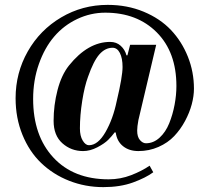

<svg xmlns="http://www.w3.org/2000/svg" viewBox="-20 -750 860 788"><path d="M44 -347C44 -293 53.3 -243 72 -197C90.7 -151 116.3 -112.3 149 -81C181.7 -49.7 220 -25.3 264 -8C308 9.3 354.7 18 404 18C450 18 490.5 11.7 525.5 -1C560.5 -13.7 588.3 -27.7 609 -43L594 -70C572.7 -55.3 547.3 -42.3 518 -31C488.7 -19.7 458 -14 426 -14C330 -14 254.3 -43.8 199 -103.5C143.7 -163.2 116 -243.3 116 -344C116 -394.7 123.8 -442.3 139.5 -487C155.2 -531.7 176.2 -569.3 202.5 -600C228.8 -630.7 260.3 -654.7 297 -672C333.7 -689.3 372 -698 412 -698C499.3 -698 569.8 -671 623.5 -617C677.2 -563 704 -489.7 704 -397C704 -372.3 701.5 -346.7 696.5 -320C691.5 -293.3 684.2 -268 674.5 -244C664.8 -220 651.7 -200.3 635 -185C618.3 -169.7 599.7 -162 579 -162C570.3 -162 562.2 -166.3 554.5 -175C546.8 -183.7 543 -196.7 543 -214C543 -224.7 544.7 -239 548 -257L621 -566H514L503 -523H499C495 -538.3 487.2 -551.3 475.5 -562C463.8 -572.7 449.3 -578 432 -578C371.3 -578 315 -545.7 263 -481C242.3 -455 226.7 -421.3 216 -380C205.3 -338.7 200 -296.7 200 -254C200 -214 212 -183.3 236 -162C260 -140.7 288.3 -130 321 -130C340.3 -130 359.8 -135.2 379.5 -145.5C399.2 -155.8 414 -166 424 -176C434 -186 443 -196.3 451 -207L455 -206C458.3 -182 468.3 -163.3 485 -150C501.7 -136.7 522.7 -130 548 -130C577.3 -130 604.8 -135.7 630.5 -147C656.2 -158.3 677.7 -173.2 695 -191.5C712.3 -209.8 727.2 -230.5 739.5 -253.5C751.8 -276.5 761 -299.3 767 -322C773 -344.7 776 -366 776 -386C776 -432 767.7 -475.8 751 -517.5C734.3 -559.2 711.2 -595.7 681.5 -627C651.8 -658.3 614.5 -683.3 569.5 -702C524.5 -720.7 475.3 -730 422 -730C352.7 -730 289 -712.8 231 -678.5C173 -644.2 127.3 -597.7 94 -539C60.7 -480.3 44 -416.3 44 -347ZM308 -223C308 -259 311.2 -296.8 317.5 -336.5C323.8 -376.2 331.7 -408.7 341 -434C356.3 -478 372 -509 388 -527C404 -545 422 -554 442 -554C454.7 -554 464.7 -546.8 472 -532.5C479.3 -518.2 483 -499 483 -475C483 -449 475 -402.3 459 -335C449 -286.3 433.7 -244 413 -208C392.3 -172 369.7 -154 345 -154C335.7 -154 327.2 -160.3 319.5 -173C311.8 -185.7 308 -202.3 308 -223Z"/></svg>

Font: Km Standard TT
Style: Bold
Weight: 700
Designer: Alexey Kryukov <alexios@thessalonica.org.ru>
Version: Version 2.0.2